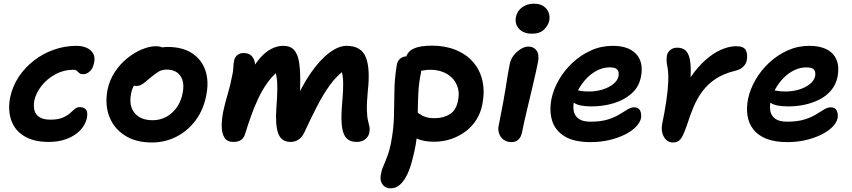

<svg xmlns="http://www.w3.org/2000/svg" viewBox="-20 -762 4631 1043"><path d="M245 9Q163 9 111.5 -22.5Q60 -54 41 -109Q22 -164 35 -232Q48 -294 82 -345Q116 -396 165.5 -434Q215 -472 274 -492.5Q333 -513 395 -513Q425 -513 449 -503Q473 -493 485.5 -472.5Q498 -452 491 -421Q485 -390 468 -374.5Q451 -359 432 -359Q417 -359 410.5 -365Q404 -371 398 -377Q392 -383 377 -383Q326 -383 281 -358.5Q236 -334 205.5 -295.5Q175 -257 166 -214Q161 -184 167.5 -161Q174 -138 195.5 -125Q217 -112 254 -112Q295 -112 319.5 -122.5Q344 -133 359 -146Q374 -159 385.5 -169.5Q397 -180 413 -180Q436 -180 447 -167Q458 -154 452 -120Q443 -82 414 -52.5Q385 -23 341.5 -7Q298 9 245 9Z M805 12Q717 12 657.5 -26.5Q598 -65 573.5 -129.5Q549 -194 564 -274Q575 -327 603.5 -370.5Q632 -414 671 -445.5Q710 -477 751.5 -494Q793 -511 828 -511Q843 -511 856.5 -506.5Q870 -502 878 -492Q886 -482 883 -465Q876 -435 859 -411.5Q842 -388 800 -373Q772 -362 749.5 -344.5Q727 -327 712 -304.5Q697 -282 692 -253Q679 -188 711 -148.5Q743 -109 809 -109Q869 -109 914 -149Q959 -189 972 -256Q984 -315 960 -349.5Q936 -384 885 -384Q859 -384 840 -372Q821 -360 797 -340Q779 -325 767 -315Q755 -305 744.5 -300Q734 -295 719 -295Q703 -295 690.5 -310Q678 -325 684 -358Q690 -385 710.5 -411.5Q731 -438 761 -459.5Q791 -481 824.5 -494Q858 -507 889 -507Q972 -507 1024 -472.5Q1076 -438 1096 -378.5Q1116 -319 1100 -242Q1085 -165 1042.5 -108Q1000 -51 938.5 -19.5Q877 12 805 12Z M1247 9Q1214 9 1199.5 -14Q1185 -37 1184.5 -73.5Q1184 -110 1192 -153Q1202 -201 1217 -251Q1232 -301 1241 -350Q1247 -375 1247.5 -395Q1248 -415 1252 -434Q1255 -451 1269 -462.5Q1283 -474 1303 -474Q1332 -474 1346.5 -458.5Q1361 -443 1365 -419.5Q1369 -396 1364 -370L1337 -361Q1361 -409 1389.5 -443Q1418 -477 1451 -495Q1484 -513 1519 -513Q1557 -513 1577 -491Q1597 -469 1604 -428Q1611 -387 1611 -330Q1610 -278 1610 -244Q1610 -210 1610 -189L1578 -197Q1619 -295 1668.5 -366Q1718 -437 1768.5 -475Q1819 -513 1863 -513Q1942 -513 1967 -451.5Q1992 -390 1978 -267Q1972 -203 1973 -165.5Q1974 -128 1979 -107.5Q1984 -87 1987 -73Q1990 -59 1986 -40Q1982 -20 1964 -5.5Q1946 9 1916 9Q1884 9 1864.5 -9Q1845 -27 1838.5 -68.5Q1832 -110 1837 -180Q1842 -238 1843.5 -273.5Q1845 -309 1843.5 -330.5Q1842 -352 1838 -366.5Q1834 -381 1826 -396L1857 -385Q1810 -352 1773 -301Q1736 -250 1702.5 -185Q1669 -120 1633 -42Q1621 -17 1602 -4Q1583 9 1559 9Q1508 9 1491.5 -37Q1475 -83 1481 -170Q1486 -235 1486.5 -278Q1487 -321 1481.5 -349.5Q1476 -378 1461 -397L1490 -375Q1456 -346 1429.5 -308Q1403 -270 1382 -225Q1361 -180 1344 -132.5Q1327 -85 1313 -39Q1306 -13 1290 -2Q1274 9 1247 9Z M2337 8Q2281 8 2241 -10.5Q2201 -29 2181.5 -59Q2162 -89 2169 -123Q2172 -139 2185 -151.5Q2198 -164 2213 -164Q2227 -164 2238 -157.5Q2249 -151 2261 -142Q2273 -133 2292 -126.5Q2311 -120 2341 -120Q2389 -120 2423.5 -141.5Q2458 -163 2468 -215Q2476 -253 2467.5 -283.5Q2459 -314 2438 -336.5Q2417 -359 2386 -371Q2355 -383 2317 -383Q2299 -383 2280 -379.5Q2261 -376 2238 -376Q2221 -376 2207 -385Q2193 -394 2186 -409Q2179 -424 2183 -441Q2191 -481 2226 -497.5Q2261 -514 2327 -514Q2398 -514 2455 -491Q2512 -468 2549.5 -425.5Q2587 -383 2600.5 -324Q2614 -265 2600 -194Q2591 -148 2567.5 -111Q2544 -74 2508.5 -47.5Q2473 -21 2429.5 -6.5Q2386 8 2337 8ZM2102 261Q2084 261 2070.5 252Q2057 243 2050.5 225.5Q2044 208 2050 182Q2053 163 2059.5 147.5Q2066 132 2073 115.5Q2080 99 2088 76Q2096 53 2103 19Q2118 -56 2120 -125Q2122 -194 2122.5 -263.5Q2123 -333 2135 -406Q2138 -430 2153.5 -443Q2169 -456 2191 -456Q2215 -456 2234 -444Q2253 -432 2262.5 -412.5Q2272 -393 2267 -368Q2255 -310 2252.5 -257.5Q2250 -205 2249.5 -156Q2249 -107 2247 -57Q2245 -7 2234 46Q2225 89 2214 127.5Q2203 166 2187 196Q2171 226 2150 243.5Q2129 261 2102 261Z M2758 10Q2734 10 2716.5 -2.5Q2699 -15 2691.5 -36Q2684 -57 2689 -80Q2703 -150 2712 -198Q2721 -246 2726.5 -281.5Q2732 -317 2737 -348Q2742 -379 2749 -414Q2754 -440 2770.5 -461Q2787 -482 2808.5 -495.5Q2830 -509 2850 -509Q2879 -509 2894.5 -488Q2910 -467 2903 -427Q2899 -406 2890.5 -368Q2882 -330 2871 -283.5Q2860 -237 2849 -191Q2838 -145 2829 -106Q2820 -67 2816 -44Q2811 -18 2796.5 -4Q2782 10 2758 10ZM2870 -579Q2824 -579 2799.5 -605.5Q2775 -632 2783 -671Q2790 -704 2817.5 -723Q2845 -742 2880 -742Q2913 -742 2933 -728Q2953 -714 2960.5 -693.5Q2968 -673 2964 -651Q2959 -626 2936.5 -602.5Q2914 -579 2870 -579Z M3189 10Q3097 10 3046 -22Q2995 -54 2979 -107.5Q2963 -161 2976 -226Q2987 -278 3016.5 -329Q3046 -380 3090.5 -421.5Q3135 -463 3190.5 -488Q3246 -513 3309 -513Q3394 -513 3435.5 -469Q3477 -425 3462 -345Q3451 -289 3410.5 -253.5Q3370 -218 3313 -201Q3256 -184 3194 -184Q3125 -184 3099.5 -203Q3074 -222 3078 -244Q3080 -258 3088 -264.5Q3096 -271 3111 -271Q3122 -271 3137 -268Q3152 -265 3180 -265Q3218 -265 3252.5 -275.5Q3287 -286 3311 -305Q3335 -324 3340 -348Q3344 -372 3333.5 -384Q3323 -396 3293 -396Q3248 -396 3207.5 -370Q3167 -344 3137.5 -300.5Q3108 -257 3097 -205Q3092 -177 3098 -153.5Q3104 -130 3125.5 -115.5Q3147 -101 3188 -101Q3243 -101 3280.5 -112.5Q3318 -124 3344 -140Q3370 -156 3389 -167.5Q3408 -179 3424 -179Q3449 -179 3457.5 -161Q3466 -143 3462 -119Q3456 -95 3433.5 -72Q3411 -49 3373.5 -30.5Q3336 -12 3289 -1Q3242 10 3189 10Z M3634 12Q3615 12 3600 -1.5Q3585 -15 3578.5 -37.5Q3572 -60 3577 -88Q3591 -155 3599.5 -213Q3608 -271 3610 -317.5Q3612 -364 3606 -397Q3601 -422 3601 -435Q3601 -448 3603 -461Q3607 -480 3622.5 -491.5Q3638 -503 3658 -503Q3685 -503 3702 -489.5Q3719 -476 3726.5 -443.5Q3734 -411 3732 -355.5Q3730 -300 3717 -215L3664 -209Q3693 -286 3732 -343Q3771 -400 3814 -437.5Q3857 -475 3899.5 -493Q3942 -511 3979 -511Q4021 -511 4032 -488.5Q4043 -466 4036 -431Q4032 -414 4017 -399Q4002 -384 3972 -377Q3911 -362 3869 -334.5Q3827 -307 3798 -269Q3769 -231 3749 -184.5Q3729 -138 3712 -83Q3699 -46 3689 -25.5Q3679 -5 3666.5 3.5Q3654 12 3634 12Z M4257 10Q4188 10 4142.5 -8.5Q4097 -27 4072 -59.5Q4047 -92 4040.5 -134.5Q4034 -177 4044 -226Q4055 -278 4084.5 -329Q4114 -380 4158.5 -421.5Q4203 -463 4258.5 -488Q4314 -513 4377 -513Q4434 -513 4471.5 -493.5Q4509 -474 4524.5 -436.5Q4540 -399 4530 -345Q4521 -303 4496 -272.5Q4471 -242 4433.5 -222.5Q4396 -203 4352.5 -193.5Q4309 -184 4262 -184Q4193 -184 4167.5 -203Q4142 -222 4146 -244Q4148 -258 4156 -264.5Q4164 -271 4179 -271Q4190 -271 4205 -268Q4220 -265 4248 -265Q4286 -265 4320.5 -275.5Q4355 -286 4379 -305Q4403 -324 4408 -348Q4412 -372 4401.5 -384Q4391 -396 4361 -396Q4327 -396 4295.5 -381Q4264 -366 4237.5 -339.5Q4211 -313 4192 -278.5Q4173 -244 4165 -205Q4160 -177 4166 -153.5Q4172 -130 4193.5 -115.5Q4215 -101 4256 -101Q4311 -101 4348.5 -112.5Q4386 -124 4412 -140Q4438 -156 4457 -167.5Q4476 -179 4492 -179Q4517 -179 4525.5 -161Q4534 -143 4530 -119Q4524 -95 4501.5 -72Q4479 -49 4441.5 -30.5Q4404 -12 4357 -1Q4310 10 4257 10Z"/></svg>

Font: Shantell Sans Light SemiBold
Style: Italic
Weight: 600
Italic angle: -11°
Version: Version 1.011;[c5ecc13dd]